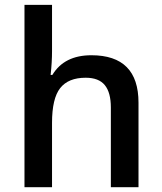

<svg xmlns="http://www.w3.org/2000/svg" viewBox="-20 -780 675 800"><path d="M360.8 -549.8Q557.1 -549.8 557.1 -352.1V0H441.9V-332Q441.9 -394.5 416.7 -425.3Q391.6 -456.1 336.9 -456.1Q264.6 -456.1 230.7 -412.8Q196.8 -369.6 196.8 -268.1V0H82V-759.8H196.8V-566.9Q196.8 -520.5 190.9 -467.8H198.2Q247.6 -549.8 360.8 -549.8Z"/></svg>

Font: OpenSans-Semibold
Style: Regular
Weight: 600
Foundry: Ascender Corporation
Version: Version 1.10